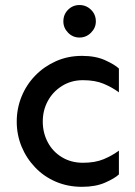

<svg xmlns="http://www.w3.org/2000/svg" viewBox="-20 -721 531 756"><path d="M302.7 14.6Q247.1 14.6 200.2 -5.4Q153.3 -25.4 118.7 -61.5Q84 -97.7 64.9 -144Q45.9 -190.4 45.9 -242.2Q45.9 -293.9 64.9 -340.8Q84 -387.7 118.7 -423.3Q153.3 -459 200.2 -480Q247.1 -501 302.7 -501Q356.4 -501 394 -483.9Q431.6 -466.8 448.2 -451.2V-357.4Q421.9 -377 388.2 -391.1Q354.5 -405.3 306.6 -405.3Q260.7 -405.3 224.6 -382.8Q188.5 -360.4 168.5 -323.7Q148.4 -287.1 148.4 -242.2Q148.4 -198.2 168 -161.1Q187.5 -124 223.6 -102.1Q259.8 -80.1 306.6 -80.1Q354.5 -80.1 388.2 -94.2Q421.9 -108.4 448.2 -127.9V-34.2Q431.6 -18.6 394 -2Q356.4 14.6 302.7 14.6ZM293 -573.2Q266.6 -573.2 248 -592.3Q229.5 -611.3 229.5 -636.7Q229.5 -664.1 248 -682.6Q266.6 -701.2 293 -701.2Q319.3 -701.2 338.4 -682.6Q357.4 -664.1 357.4 -636.7Q357.4 -611.3 338.4 -592.3Q319.3 -573.2 293 -573.2Z"/></svg>

Font: Sen Medium
Style: Regular
Weight: 500
Designer: Kosal Sen, Philatype
Foundry: Philatype
Version: Version 2.000;gftools[0.9.31]